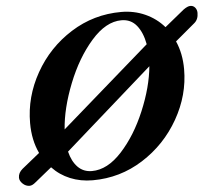

<svg xmlns="http://www.w3.org/2000/svg" viewBox="-57 -719 888 788"><g transform="rotate(-5 387.5 -325.0)"><path d="M782 -633Q782 -606 765 -592L684 -524Q707 -472 707 -408Q707 -301 651.5 -203.5Q596 -106 501.5 -46Q407 14 294 14Q244 14 201.5 -3.5Q159 -21 128 -54L59 2Q45 14 34 14Q18 14 5.5 2Q-7 -10 -7 -23Q-7 -43 11 -58L84 -117Q58 -172 58 -242Q58 -350 113 -447.5Q168 -545 262.5 -604.5Q357 -664 470 -664Q523 -664 568.5 -643.5Q614 -623 646 -586L727 -652Q744 -664 755 -664Q767 -664 774.5 -655Q782 -646 782 -633ZM197 -204 563 -523Q554 -572 530.5 -601Q507 -630 468 -630Q404 -630 343.5 -561Q283 -492 243 -391Q203 -290 197 -204ZM566 -432 203 -112Q213 -71 236 -47.5Q259 -24 294 -24Q358 -24 417.5 -89Q477 -154 517.5 -250.5Q558 -347 566 -432Z"/></g></svg>

Font: EB Garamond
Style: Bold Italic
Weight: 700
Italic angle: -17.2°
Designer: Georg Duffner and Octavio Pardo
Foundry: Georg Duffner
Version: Version 1.000